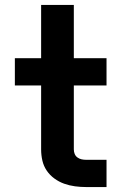

<svg xmlns="http://www.w3.org/2000/svg" viewBox="-20 -755 490 775"><path d="M327 0Q305 0 282.5 -3Q260 -6 239 -13.5Q218 -21 199.5 -34.5Q181 -48 168.5 -66.5Q156 -85 151 -107Q146 -129 146 -152V-410H40V-520H146V-735H278V-520H410V-410H278V-152Q278 -142 281.5 -133.5Q285 -125 292.5 -119.5Q300 -114 309 -112Q318 -110 327 -110H410V0Z"/></svg>

Font: Iosevka Aile Extrabold
Style: Regular
Weight: 800
Designer: Belleve Invis
Foundry: Belleve Invis
Version: Version 27.3.5; ttfautohint (v1.8.4)